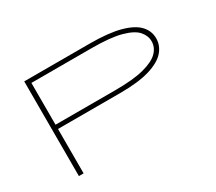

<svg xmlns="http://www.w3.org/2000/svg" viewBox="-116 -859 1232 1094"><g transform="rotate(-30 500.0 -311.5)"><path d="M128 0V-623H558Q682 -623 757.5 -602.5Q833 -582 867.5 -545.5Q902 -509 902 -460Q902 -412 868.5 -374Q835 -336 761.5 -314Q688 -292 568 -292H159V0ZM159 -320H552Q672 -320 741.5 -338.5Q811 -357 841 -388Q871 -419 871 -458Q871 -495 844 -526Q817 -557 748 -576Q679 -595 554 -595H159Z"/></g></svg>

Font: Inconsolata UltraExpanded ExtraLight
Style: Regular
Weight: 200
Width: 9
Monospace: yes
Designer: Raph Levien, Cyreal, Brenton Simpson
Foundry: Raph Levien, Cyreal, Google
Version: Version 3.001; ttfautohint (v1.8.2.53-6de2)